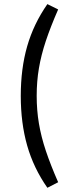

<svg xmlns="http://www.w3.org/2000/svg" viewBox="-20 -809 370 930"><path d="M261.7 -763.2Q225.1 -679.7 202.1 -610.8Q179.2 -542 168.5 -478.3Q157.7 -414.6 157.7 -344.7Q157.7 -274.9 168.5 -210.9Q179.2 -147 202.1 -78.4Q225.1 -9.8 261.7 73.7L209.5 100.6Q142.6 4.9 111.6 -104Q80.6 -212.9 80.6 -344.7Q80.6 -476.6 111.6 -584.7Q142.6 -692.9 209.5 -789.1Z"/></svg>

Font: Pinar DS1 Medium
Style: Regular
Weight: 500
Designer: Amin Abedi
Version: Version 3.000